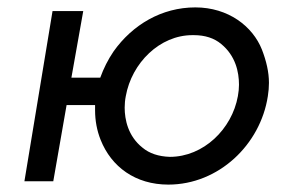

<svg xmlns="http://www.w3.org/2000/svg" viewBox="-20 -490 764 519"><path d="M122 -460 46 0H124L160 -206H237C237 -201 237 -197 237 -192C237 -164 242 -137 252 -112C281 -39 346 9 435 9C571 9 684 -99 704 -230C706 -242 707 -255 707 -266C707 -295 700 -325 688 -356C663 -419 597 -470 508 -470C417 -470 338 -423 287 -351C272 -329 260 -305 251 -280H173L205 -460ZM320 -230C336 -320 412 -395 500 -395C501 -395 503 -395 504 -395C534 -395 559 -387 578 -371C617 -339 626 -295 626 -261C626 -251 625 -241 623 -230C607 -141 530 -66 439 -66C409 -67 384 -75 365 -91C326 -122 317 -167 317 -199C317 -209 318 -220 320 -230Z"/></svg>

Font: Jost
Style: Italic
Weight: 400
Italic angle: -5°
Version: Version 3.710